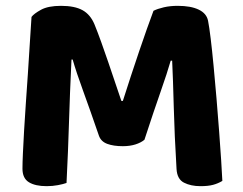

<svg xmlns="http://www.w3.org/2000/svg" viewBox="-20 -630 834 658"><path d="M401 -129Q369 -129 347.5 -137Q326 -145 319 -165Q287 -258 264.5 -319.5Q242 -381 229 -426H225Q222 -364 220 -312.5Q218 -261 216.5 -212Q215 -163 213 -113Q211 -63 208 -3Q197 1 178.5 4.5Q160 8 140 8Q101 8 79 -5.5Q57 -19 57 -52Q57 -71 58.5 -104.5Q60 -138 62.5 -181.5Q65 -225 68.5 -275Q72 -325 75.5 -376.5Q79 -428 82 -478.5Q85 -529 88 -572Q96 -583 120.5 -596.5Q145 -610 189 -610Q236 -610 263 -595Q290 -580 304 -546Q315 -519 327 -485.5Q339 -452 351 -417Q363 -382 374.5 -347.5Q386 -313 396 -284H401Q429 -372 457 -454.5Q485 -537 506 -593Q520 -600 541.5 -605Q563 -610 589 -610Q634 -610 661 -597Q688 -584 693 -559Q697 -539 702 -498Q707 -457 712 -404Q717 -351 722 -292.5Q727 -234 731 -179.5Q735 -125 738 -80Q741 -35 742 -10Q727 -1 710 3.5Q693 8 667 8Q634 8 610.5 -4Q587 -16 585 -51Q578 -167 575.5 -263.5Q573 -360 570 -422H565Q553 -380 530.5 -316Q508 -252 475 -151Q463 -141 444 -135Q425 -129 401 -129Z"/></svg>

Font: Baloo 2 Latin
Style: Bold
Weight: 400
Designer: Sarang Kulkarni and Ek Type
Foundry: Ek Type
Version: Version 1.001